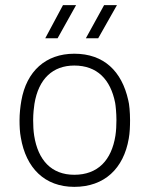

<svg xmlns="http://www.w3.org/2000/svg" viewBox="-20 -720 582 747"><path d="M156 -571H204L276 -700H225ZM314 -571H362L435 -700H385ZM269 7C386 7 461 -64 481 -181C485 -203 486 -229 486 -252C486 -283 483 -316 479 -330C454 -443 384 -511 269 -511C158 -511 83 -443 63 -328C59 -305 56 -278 56 -252C56 -230 57 -205 61 -185C81 -66 154 7 269 7ZM269 -40C180 -40 128 -97 113 -192C110 -211 109 -232 109 -253C109 -278 112 -303 114 -316C130 -414 186 -465 269 -465C358 -465 410 -411 428 -320C430 -309 433 -280 433 -253C433 -234 432 -211 429 -192C414 -97 361 -40 269 -40Z"/></svg>

Font: Arthouse Owned Light
Style: Regular
Weight: 300
Designer: Jeremy Tribby
Foundry: Tribby Type
Version: Version 1.000;PS 001.000;hotconv 1.0.88;makeotf.lib2.5.64775